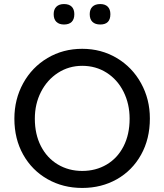

<svg xmlns="http://www.w3.org/2000/svg" viewBox="-20 -919 812 948"><path d="M51 -333Q51 -429 94.5 -508Q138 -587 214.5 -632.5Q291 -678 386 -678Q480 -678 556.5 -632.5Q633 -587 676.5 -508Q720 -429 720 -334Q720 -233 676.5 -155Q633 -77 557 -34Q481 9 386 9Q291 9 214.5 -34.5Q138 -78 94.5 -155.5Q51 -233 51 -333ZM620 -333Q620 -406 590 -466Q560 -526 506.5 -560Q453 -594 386 -594Q320 -594 266.5 -559.5Q213 -525 182.5 -465.5Q152 -406 152 -333Q152 -256 182 -197.5Q212 -139 265.5 -107Q319 -75 386 -75Q453 -75 506.5 -106.5Q560 -138 590 -196.5Q620 -255 620 -333ZM423 -849Q423 -873 436.5 -886Q450 -899 475 -899Q499 -899 512 -886Q525 -873 525 -849Q525 -798 475 -798Q450 -798 436.5 -811Q423 -824 423 -849ZM245 -849Q245 -873 258.5 -886Q272 -899 296 -899Q321 -899 334 -886Q347 -873 347 -849Q347 -824 334 -811Q321 -798 296 -798Q272 -798 258.5 -811Q245 -824 245 -849Z"/></svg>

Font: SN Pro
Style: Regular
Weight: 400
Designer: Tobias Whetton
Foundry: Supernotes
Version: Version 1.003